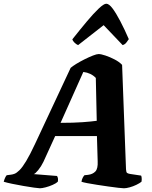

<svg xmlns="http://www.w3.org/2000/svg" viewBox="-70 -1010 813 1030"><path d="M144 0Q137 0 112 -3.5Q87 -7 55.5 -12.5Q24 -18 -5 -24Q-34 -30 -50 -35Q-47 -47 -42.5 -56.5Q-38 -66 -34 -70L-11 -73Q-2 -74 8.5 -78Q19 -82 34.5 -97Q50 -112 70.5 -146Q91 -180 119 -240L309 -646Q319 -655 339.5 -667.5Q360 -680 384 -692Q408 -704 428.5 -712Q449 -720 459 -720Q472 -720 496 -712Q520 -704 545 -691Q570 -678 585 -662L606 -102Q607 -86 611.5 -82.5Q616 -79 627 -77L687 -68Q689 -65 690 -55.5Q691 -46 689 -35Q679 -27 661.5 -18.5Q644 -10 625.5 -5Q607 0 595 0Q588 0 565 -2.5Q542 -5 511.5 -9.5Q481 -14 451 -18.5Q421 -23 398 -27.5Q375 -32 367 -35Q369 -48 374 -57Q379 -66 383 -70L402 -72Q427 -75 441.5 -90Q456 -105 454 -145L450 -280H226L163 -142Q151 -117 135 -97.5Q119 -78 111 -76L236 -66Q244 -53 240 -35Q232 -27 213 -18.5Q194 -10 174.5 -5Q155 0 144 0ZM255 -351Q325 -351 373 -354.5Q421 -358 449 -362L444 -592Q418 -619 377 -624ZM349 -768Q339 -772 329.5 -781.5Q320 -791 318 -799Q360 -852 396 -895Q432 -938 459.5 -964Q487 -990 500 -990Q515 -990 534 -964.5Q553 -939 575.5 -896Q598 -853 621 -800Q616 -793 608.5 -782.5Q601 -772 588 -768L486 -875Z"/></svg>

Font: Texturina 72pt 72pt Black
Style: Italic
Weight: 900
Italic angle: -11°
Designer: Guillermo Torres Carreño
Foundry: Omnibus-Type
Version: Version 1.002; ttfautohint (v1.8.3)